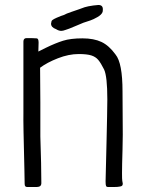

<svg xmlns="http://www.w3.org/2000/svg" viewBox="-20 -751 583 771"><path d="M79 -13 78 -69Q73 -264 74 -294V-584Q74 -598 87 -598H105L127 -597Q135 -597 135 -580L134 -544L164 -559Q203 -578 233.5 -587.5Q264 -597 311 -597Q357 -597 387.5 -582.5Q418 -568 444 -532Q472 -498 472 -384L473 -210L472 -150Q470 -86 470 -56Q470 -30 471 -25Q473 -15 473 -14Q473 -8 470.5 -5.5Q468 -3 462 -2Q454 0 436.5 0Q419 0 415 0Q408 0 406 -4Q404 -8 404 -23L408 -189L410 -282L411 -352Q411 -444 398 -472Q385 -498 374.5 -510.5Q364 -523 346.5 -528.5Q329 -534 296 -534Q256 -534 212.5 -517Q169 -500 141 -479Q141 -400 142 -341V-203Q144 -153 145 -97Q146 -41 146 -16Q146 -8 141.5 -4Q137 0 124 0H90Q84 0 81.5 -3Q79 -6 79 -13ZM205 -634Q185 -641 185 -656Q185 -658 187 -666Q188 -671 207 -679.5Q226 -688 237 -691Q245 -696 266 -703L298 -714L320 -722Q333 -726 355 -729L375 -731Q393 -731 393 -714Q393 -707 392 -703Q388 -692 371.5 -682.5Q355 -673 343 -669Q315 -661 287 -648Q269 -640 258 -636Q254 -635 243.5 -631Q233 -627 226 -627Q216 -627 205 -634Z"/></svg>

Font: Barriecito
Style: Regular
Weight: 400
Designer: Pablo Cosgaya & Sergio Jiménez
Foundry: Pablo Cosgaya & Sergio Jiménez
Version: Version 1.001